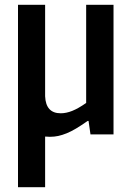

<svg xmlns="http://www.w3.org/2000/svg" viewBox="-20 -560 548 800"><path d="M55 -540H168V-159Q171 -88 233 -88Q256 -88 281 -98Q306 -108 339 -131V-540H453V0H357L349 -56H345Q318 -37 297 -24.5Q276 -12 257.5 -4.5Q239 3 222.5 6.5Q206 10 188 10Q183 10 178 9.5Q173 9 168 9V220H55Z"/></svg>

Font: Encode Sans Compressed
Style: SemiBold
Weight: 600
Designer: Pablo Impallari, Andres Torresi
Foundry: Pablo Impallari, Andres Torresi
Version: Version 1.000; ttfautohint (v1.00) -l 8 -r 50 -G 200 -x 14 -